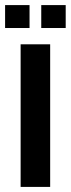

<svg xmlns="http://www.w3.org/2000/svg" viewBox="-34 -734 278 754"><path d="M47 0V-560H163V0ZM-14 -624V-714H82V-624ZM128 -624V-714H224V-624Z"/></svg>

Font: Tektur SemiCondensed Medium
Style: Regular
Weight: 500
Width: 4
Designer: Adam Jagosz
Foundry: Adam Jagosz
Version: Version 1.005;gftools[0.9.30]